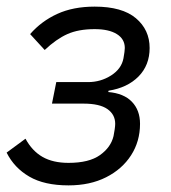

<svg xmlns="http://www.w3.org/2000/svg" viewBox="-20 -548 517 580"><path d="M187 12Q114 12 68.5 -14.5Q23 -41 0 -87L57 -129Q77 -92 108.5 -74Q140 -56 187 -56Q249 -56 282 -79.5Q315 -103 323 -137Q325 -147 326.5 -157.5Q328 -168 328 -174Q328 -202 304.5 -218.5Q281 -235 232 -235H137L150 -300H246Q284 -300 315.5 -320Q347 -340 353 -372Q355 -383 356 -391Q357 -399 357 -403Q357 -430 333 -445Q309 -460 266 -460Q217 -460 183.5 -445Q150 -430 115 -397L71 -445Q105 -484 153 -506Q201 -528 266 -528Q349 -528 390.5 -493Q432 -458 432 -403Q432 -351 398.5 -317Q365 -283 308 -274L307 -270Q354 -266 378.5 -240.5Q403 -215 403 -174Q403 -121 376 -79Q349 -37 300.5 -12.5Q252 12 187 12Z"/></svg>

Font: IBM Plex Sans
Style: Italic
Weight: 400
Italic angle: -11.31°
Designer: Mike Abbink, Paul van der Laan, Pieter van Rosmalen
Foundry: Bold Monday
Version: Version 3.201